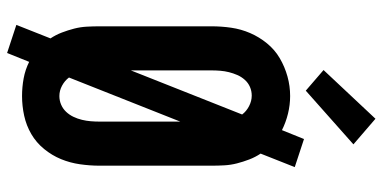

<svg xmlns="http://www.w3.org/2000/svg" viewBox="-288 -738 1076 540"><g transform="rotate(90 250.0 -468.0)"><path d="M129 50 50 24 88 -72Q78 -87 71.5 -104Q65 -121 60.5 -138.5Q56 -156 55 -174Q54 -192 54 -210V-525Q54 -553 58 -580.5Q62 -608 73 -633.5Q84 -659 102 -681Q120 -703 144 -717Q168 -731 195 -738.5Q222 -746 250 -746Q275 -746 299.5 -740Q324 -734 346 -723L371 -785L450 -759L412 -663Q422 -648 428.5 -631Q435 -614 439.5 -596.5Q444 -579 445 -561Q446 -543 446 -525V-210Q446 -183 442 -155Q438 -127 427.5 -101.5Q417 -76 399 -54Q381 -32 357 -18Q333 -4 305.5 2Q278 8 250 8Q225 8 200.5 3.5Q176 -1 154 -12ZM178 -298 302 -611Q293 -623 278.5 -630.5Q264 -638 249 -638Q236 -638 224.5 -633Q213 -628 204.5 -618.5Q196 -609 191 -597.5Q186 -586 183 -574Q180 -562 179 -549.5Q178 -537 178 -525ZM250 -97Q263 -97 274.5 -102Q286 -107 294.5 -116Q303 -125 308.5 -136.5Q314 -148 317 -160.5Q320 -173 321 -185.5Q322 -198 322 -210V-437L198 -124Q207 -112 221 -104.5Q235 -97 250 -97ZM235 -790 177 -840 314 -986 386 -924Z"/></g></svg>

Font: Iosevka Slab Extrabold
Style: Regular
Weight: 800
Monospace: yes
Designer: Belleve Invis
Foundry: Belleve Invis
Version: Version 11.1.1; ttfautohint (v1.8.3)